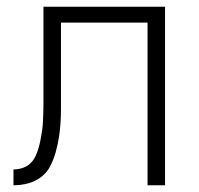

<svg xmlns="http://www.w3.org/2000/svg" viewBox="-20 -550 590 570"><path d="M418 0V-483H161V-269Q161 -248 161 -226Q161 -204 159.5 -182.5Q158 -161 154.5 -139.5Q151 -118 145 -97Q139 -76 129 -56.5Q119 -37 101.5 -24Q84 -11 63 -5.5Q42 0 20 0V-47Q33 -47 46 -51Q59 -55 69 -64Q79 -73 85 -85.5Q91 -98 94.5 -110.5Q98 -123 100.5 -136Q103 -149 105 -162.5Q107 -176 107.5 -189Q108 -202 108.5 -215.5Q109 -229 109 -242.5Q109 -256 109 -269V-530H470V0Z"/></svg>

Font: Lode Dark Term
Style: Regular
Weight: 400
Monospace: yes
Designer: Belleve Invis
Foundry: Belleve Invis
Version: Version 29.2.0